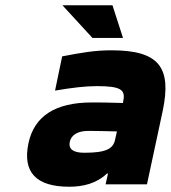

<svg xmlns="http://www.w3.org/2000/svg" viewBox="-20 -700 648 729"><path d="M404 -509C342 -509 294 -501 216 -486L189 -356C254 -367 303 -373 348 -373C439 -373 457 -359 448 -317L447 -309C392 -311 350 -311 329 -311C191 -311 110 -260 88 -156C65 -46 117 9 243 9C295 9 346 -3 386 -41H390L381 0H538L598 -280C632 -443 585 -509 404 -509ZM217 -680 331 -556H447L407 -680ZM245 -162C251 -188 276 -203 315 -203C341 -203 384 -202 424 -201L417 -170C410 -136 385 -120 300 -120C259 -120 239 -133 245 -162Z"/></svg>

Font: LT Wave Mono Black
Style: Italic
Weight: 900
Designer: Daniel Lyons
Version: Version 2.5 (Glyphs App)